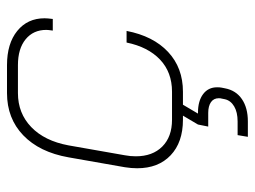

<svg xmlns="http://www.w3.org/2000/svg" viewBox="-112 -436 745 562"><g transform="rotate(-90 261.0 -154.5)"><path d="M489 -397Q489 -389 487 -373H453Q455 -387 455 -392Q455 -430 427.5 -452.5Q400 -475 352 -475H270Q211 -475 170.5 -436Q130 -397 117 -327L88 -162Q85 -146 85 -130Q85 -81 113.5 -52.5Q142 -24 192 -24H274Q331 -24 368 -59Q405 -94 418 -157H452Q437 -79 390.5 -35.5Q344 8 274 8H236L210 52H213Q247 52 267 67Q287 82 287 108Q287 116 286 121L284 131Q278 163 252.5 180.5Q227 198 187 198H142L147 168H187Q214 168 231 158Q248 148 252 131L254 121Q255 118 255 113Q255 98 243.5 90Q232 82 212 82H172L178 52L204 8H192Q126 8 88 -28Q50 -64 50 -126Q50 -143 53 -162L82 -327Q97 -412 146.5 -459.5Q196 -507 270 -507H352Q415 -507 452 -477Q489 -447 489 -397Z"/></g></svg>

Font: Bai Jamjuree ExtraLight
Style: Italic
Weight: 275
Italic angle: -10°
Version: Version 1.000; ttfautohint (v1.6)